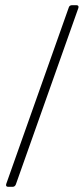

<svg xmlns="http://www.w3.org/2000/svg" viewBox="-20 -720 323 740"><path d="M11 0H29C35 0 39 -4 41 -9L282 -689C284 -695 282 -700 275 -700H257C251 -700 246 -696 245 -691L4 -11C2 -5 4 0 11 0Z"/></svg>

Font: Barlow Condensed ExtraLight
Style: Italic
Weight: 275
Width: 3
Italic angle: -7°
Designer: Jeremy Tribby
Foundry: Tribby Type
Version: Version 1.422;hotconv 1.0.109;makeotfexe 2.5.65596